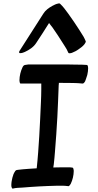

<svg xmlns="http://www.w3.org/2000/svg" viewBox="-20 -1112 581 1135"><path d="M496 -669C499 -682 501 -696 501 -709C501 -713 500 -727 494 -728C473 -730 452 -730 431 -730C398 -731 364 -731 331 -731H148L128 -728C120 -727 116 -720 113 -714C107 -702 103 -689 100 -677C97 -664 95 -650 95 -637C95 -634 96 -618 102 -618H224V-582C224 -558 223 -533 222 -509C219 -441 216 -373 212 -306C208 -243 204 -180 197 -117L150 -114C128 -112 106 -111 85 -108C81 -107 78 -106 75 -106C73 -104 72 -102 70 -101C66 -95 63 -89 60 -83C55 -69 51 -55 49 -41C48 -34 47 -27 47 -20C47 -16 47 -11 48 -7L51 0C52 2 54 3 56 3C57 3 58 3 59 2C76 -2 94 -2 111 -3C145 -6 178 -8 211 -10C246 -12 280 -13 314 -14H347C358 -14 368 -14 379 -12C381 -12 382 -12 383 -11C390 -11 395 -21 398 -25C404 -37 408 -50 411 -62C414 -75 416 -89 416 -102C415 -107 415 -119 409 -121C402 -123 395 -122 389 -123H353C333 -123 314 -122 295 -122L298 -141C301 -166 303 -191 305 -216C311 -284 315 -352 319 -420C322 -483 325 -546 327 -609C328 -613 328 -618 328 -622C361 -622 395 -622 428 -621C441 -620 455 -620 468 -618C475 -618 480 -626 483 -631C483 -632 493 -656 496 -669ZM449 -935C428 -968 406 -1000 383 -1032L380 -1036C367 -1054 353 -1073 336 -1089C334 -1091 332 -1092 329 -1092C327 -1092 326 -1092 324 -1091C312 -1089 300 -1083 289 -1077C269 -1066 248 -1051 236 -1031L96 -812C94 -810 93 -806 93 -803C93 -800 94 -798 98 -798H102C110 -798 120 -802 127 -805C153 -817 179 -834 194 -858C220 -897 245 -936 270 -976C277 -967 283 -958 290 -950C312 -918 334 -886 354 -853C361 -843 367 -832 374 -821L384 -800C385 -798 388 -797 391 -797C397 -797 404 -799 406 -800C419 -805 433 -812 445 -821C457 -829 469 -838 478 -849C478 -850 487 -860 487 -866C487 -867 487 -869 486 -870C483 -878 478 -887 474 -895Z"/></svg>

Font: Petaluma Script
Style: Regular
Weight: 400
Designer: Daniel Spreadbury
Foundry: Steinberg Media Technologies GmbH
Version: Version 1.10